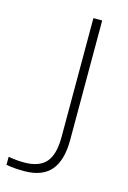

<svg xmlns="http://www.w3.org/2000/svg" viewBox="-195 -546 507 760"><g transform="rotate(15 58.0 -166.0)"><path d="M-17 162Q-39 162 -57 160.5Q-75 159 -91 156V123Q-74 126 -58.5 127.5Q-43 129 -26 129Q35 129 63 97Q91 65 91 -7V-494H127V-5Q127 80 91.5 121Q56 162 -17 162Z"/></g></svg>

Font: Blinker ExtraLight
Style: Regular
Weight: 200
Designer: Juergen Huber
Foundry: supertype
Version: Version 1.017;hotconv 1.0.117;makeotfexe 2.5.65602